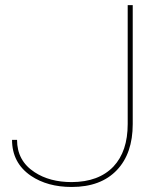

<svg xmlns="http://www.w3.org/2000/svg" viewBox="-20 -726 641 748"><path d="M46.4 -181.2Q46.4 -99.6 114.7 -55.2Q173.3 -16.6 259.3 -16.6Q364.7 -17.1 421.9 -77.1Q477.5 -136.2 477.5 -242.7V-706.1H497.1V-242.7Q497.1 -128.4 435.5 -63.5Q373 2.4 259.3 2.4Q165 2.4 100.6 -41Q26.9 -91.3 26.9 -181.2Z"/></svg>

Font: Fortheenas_01
Style: Regular
Weight: 100
Designer: Situjuh Nazara
Version: Version 1.10 September 8, 2014